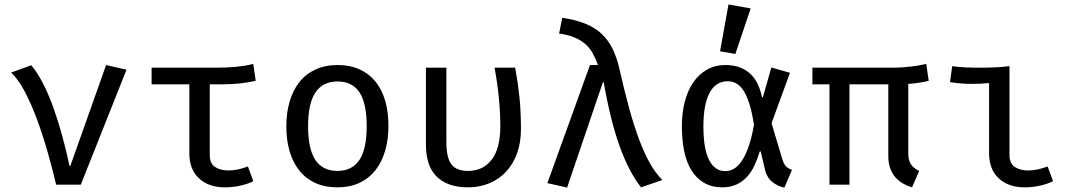

<svg xmlns="http://www.w3.org/2000/svg" viewBox="-20 -832 4840 865"><path d="M233 0Q216 -72 194 -149Q172 -226 146 -296Q120 -366 90.5 -421.5Q61 -477 30 -505L121 -538Q148 -506 173.5 -456.5Q199 -407 220.5 -347Q242 -287 260.5 -219.5Q279 -152 293 -85H297L458 -539L550 -518L344 0Z M833 -452H663V-527H948Q977 -527 1000.5 -528Q1024 -529 1044 -531Q1064 -533 1082.5 -536Q1101 -539 1121 -544L1132 -468Q1098 -460 1059.5 -456Q1021 -452 978 -452H925V-134Q925 -96 948.5 -80Q972 -64 1010 -64Q1031 -64 1053.5 -69Q1076 -74 1097 -82L1121 -16Q1102 -5 1066.5 3.5Q1031 12 993 12Q920 12 876.5 -28.5Q833 -69 833 -142Z M1632 -264Q1632 -367 1599.5 -416Q1567 -465 1501 -465Q1435 -465 1401.5 -416Q1368 -367 1368 -263Q1368 -160 1401 -111Q1434 -62 1500 -62Q1566 -62 1599 -111Q1632 -160 1632 -264ZM1270 -263Q1270 -324 1285 -375Q1300 -426 1329 -462.5Q1358 -499 1401.5 -519Q1445 -539 1501 -539Q1557 -539 1600 -519.5Q1643 -500 1672 -464Q1701 -428 1715.5 -377.5Q1730 -327 1730 -264Q1730 -203 1715 -152Q1700 -101 1671 -64.5Q1642 -28 1599 -8Q1556 12 1500 12Q1444 12 1401 -7.5Q1358 -27 1329 -63Q1300 -99 1285 -149.5Q1270 -200 1270 -263Z M1899 -527H1991V-191Q1991 -122 2013.5 -92Q2036 -62 2089 -62Q2156 -62 2195 -112.5Q2234 -163 2234 -263Q2234 -320 2228 -386Q2222 -452 2208 -527H2301Q2313 -462 2320 -396.5Q2327 -331 2327 -250Q2327 -190 2309.5 -141.5Q2292 -93 2260.5 -59Q2229 -25 2185 -6.5Q2141 12 2088 12Q2038 12 2002 -2Q1966 -16 1943 -41Q1920 -66 1909.5 -101Q1899 -136 1899 -177Z M2638 -539H2674Q2663 -569 2650 -592.5Q2637 -616 2617 -633.5Q2597 -651 2568.5 -663Q2540 -675 2499 -681L2513 -752Q2573 -743 2616.5 -725.5Q2660 -708 2690 -680Q2720 -652 2739.5 -612.5Q2759 -573 2771 -520Q2793 -423 2814.5 -344.5Q2836 -266 2859 -204.5Q2882 -143 2907.5 -97.5Q2933 -52 2964 -21L2868 12Q2813 -58 2771.5 -173.5Q2730 -289 2700 -461H2696L2535 13L2446 -7Z M3514 13Q3484 8 3458 -13.5Q3432 -35 3424 -78L3407 -150H3403Q3393 -117 3379.5 -87.5Q3366 -58 3346 -36Q3326 -14 3298.5 -1Q3271 12 3235 12Q3187 12 3152.5 -8Q3118 -28 3095.5 -64Q3073 -100 3062.5 -150.5Q3052 -201 3052 -263Q3052 -323 3065 -373.5Q3078 -424 3103 -460.5Q3128 -497 3164.5 -518Q3201 -539 3247 -539Q3287 -539 3315.5 -527.5Q3344 -516 3363.5 -496.5Q3383 -477 3395 -450.5Q3407 -424 3413 -394H3417L3455 -528L3539 -504L3456 -277L3504 -116Q3510 -96 3519 -85Q3528 -74 3548 -67ZM3247 -61Q3264 -61 3281.5 -69Q3299 -77 3316.5 -99.5Q3334 -122 3349.5 -163Q3365 -204 3377 -270Q3361 -371 3333 -418.5Q3305 -466 3259 -466Q3205 -466 3177 -414Q3149 -362 3149 -263Q3149 -160 3175 -110.5Q3201 -61 3247 -61ZM3224 -601 3262 -812 3362 -794 3293 -589Z M3717 0V-452H3640V-527H3999Q4024 -527 4044.5 -528.5Q4065 -530 4083 -532Q4101 -534 4118 -537Q4135 -540 4153 -544L4164 -468Q4120 -457 4072 -454V-141Q4072 -109 4084.5 -91Q4097 -73 4121 -62L4089 12Q4068 6 4048.5 -5Q4029 -16 4014 -33Q3999 -50 3990.5 -74Q3982 -98 3982 -130V-452H3807V0Z M4436 -458Q4417 -456 4399 -455Q4381 -454 4362 -454Q4336 -454 4310.5 -456Q4285 -458 4260 -462L4270 -534Q4297 -530 4328.5 -528.5Q4360 -527 4394 -527Q4428 -527 4462 -528.5Q4496 -530 4528 -534V-134Q4528 -96 4551.5 -80Q4575 -64 4613 -64Q4634 -64 4656.5 -69Q4679 -74 4700 -82L4724 -16Q4705 -5 4669.5 3.5Q4634 12 4596 12Q4523 12 4479.5 -28.5Q4436 -69 4436 -142Z"/></svg>

Font: Wlorlttqgufhjawjgtejqphaquk
Style: Regular
Weight: 400
Monospace: yes
Designer: Carrois Corporate & Edenspiekermann
Foundry: Carrois Corporate GbR & Edenspiekermann AG
Version: Version 2.001